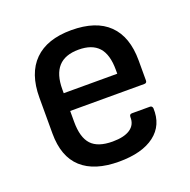

<svg xmlns="http://www.w3.org/2000/svg" viewBox="-98 -595 693 701"><g transform="rotate(-20 248.5 -244.5)"><path d="M250 11Q155 11 105.5 -34Q56 -79 56 -169V-308Q56 -402 105.5 -451Q155 -500 249 -500Q345 -500 394 -452Q443 -404 443 -312V-234Q443 -224 433 -224H145V-182Q145 -121 170.5 -93.5Q196 -66 253 -66Q298 -66 321.5 -82Q345 -98 344 -128Q344 -139 354 -139H424Q432 -139 434 -130Q437 -63 388.5 -26Q340 11 250 11ZM145 -293H353V-308Q353 -368 327.5 -396Q302 -424 250 -424Q197 -424 171 -395Q145 -366 145 -308Z"/></g></svg>

Font: Sofia Sans Semi Condensed Medium
Style: Regular
Weight: 500
Designer: Botio Nikoltchev, Ani Petrova
Foundry: lettersoup
Version: Version 4.100